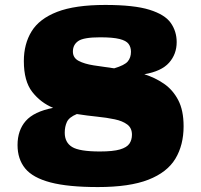

<svg xmlns="http://www.w3.org/2000/svg" viewBox="-20 -742 815 777"><path d="M406 -722Q522.5 -722 585 -702.5Q647.5 -683 671.2 -649Q695 -615 695 -571.5Q695 -523 664.2 -488.2Q633.5 -453.5 564 -441.5Q607.5 -428 643.5 -403.2Q679.5 -378.5 701.2 -337Q723 -295.5 723 -231Q723 -155 689.8 -99.8Q656.5 -44.5 580.5 -14.8Q504.5 15 376 15Q255.5 15 184.2 -3.8Q113 -22.5 82 -60.2Q51 -98 51 -155Q51 -214.5 84.2 -252.5Q117.5 -290.5 195 -305.5Q144.5 -326.5 110.5 -370Q76.5 -413.5 76.5 -495Q76.5 -564 107.8 -615Q139 -666 211.2 -694Q283.5 -722 406 -722ZM275 -533.5Q275 -508 298 -495.8Q321 -483.5 359 -477.5Q397 -471.5 442 -465.5Q484.5 -478 497.2 -493.5Q510 -509 510 -532.5Q510 -551.5 500.2 -564.5Q490.5 -577.5 463.8 -584.2Q437 -591 385 -591Q318.5 -591 296.8 -576Q275 -561 275 -533.5ZM242 -205Q242 -165.5 271.8 -147.2Q301.5 -129 384.5 -129Q437.5 -129 465.5 -137.2Q493.5 -145.5 503.8 -160.8Q514 -176 514 -197Q514 -224 495 -238.2Q476 -252.5 444 -259.2Q412 -266 372.2 -270Q332.5 -274 291 -280.5Q259.5 -267.5 250.8 -248.5Q242 -229.5 242 -205Z"/></svg>

Font: Newsreader Caption ExtraBold
Style: Regular
Weight: 800
Designer: Hugues Gentile
Foundry: Production Type
Version: Version 1.001